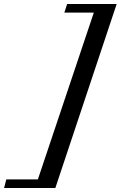

<svg xmlns="http://www.w3.org/2000/svg" viewBox="-142 -767 603 960"><path d="M-121.6 172.9 -110.4 129.9H47.4L327.1 -704.1H179.7L193.8 -747.1H441.4L134.8 172.9Z"/></svg>

Font: Elstob 8pt SemiBold
Style: Italic
Weight: 600
Italic angle: -20°
Designer: Peter S. Baker
Version: Version 1.015